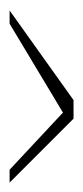

<svg xmlns="http://www.w3.org/2000/svg" viewBox="95 -628 175 406"><g transform="rotate(90 183.0 -424.5)"><path d="M365.6 -356.8H338.4L217.6 -469.6L29.6 -356.8H1.6L191.2 -492H230.4Z"/></g></svg>

Font: Euphoria Script
Style: Regular
Weight: 400
Designer: Sabrina Mariela Lopez
Foundry: Sabrina Mariela Lopez
Version: Version 1.002